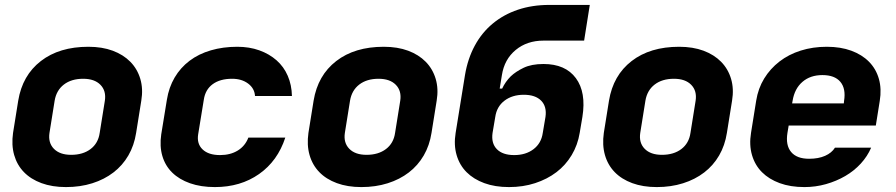

<svg xmlns="http://www.w3.org/2000/svg" viewBox="-20 -750 3640 780"><path d="M181 -210Q175 -170 199 -145.5Q223 -121 269 -121Q317 -121 348 -144.5Q379 -168 385 -210L406 -341Q412 -381 388 -405.5Q364 -430 318 -430Q270 -430 239.5 -406.5Q209 -383 202 -341ZM54 -341Q71 -444 146 -502Q221 -560 339 -560Q395 -560 438 -544Q481 -528 509.5 -499Q538 -470 550 -429.5Q562 -389 554 -341L533 -210Q525 -159 501.5 -118.5Q478 -78 441 -49.5Q404 -21 355 -5.5Q306 10 248 10Q192 10 148.5 -6Q105 -22 77 -51Q49 -80 37.5 -120.5Q26 -161 33 -210Z M853 10Q796 10 752 -5.5Q708 -21 679.5 -49Q651 -77 639.5 -116.5Q628 -156 635 -204L658 -345Q666 -395 689.5 -435Q713 -475 750 -503Q787 -531 836.5 -545.5Q886 -560 944 -560Q993 -560 1033.5 -545.5Q1074 -531 1103.5 -505Q1133 -479 1149 -442Q1165 -405 1166 -360H1016Q1014 -391 988 -410.5Q962 -430 923 -430Q874 -430 844 -408Q814 -386 808 -345L785 -204Q779 -166 803 -143Q827 -120 874 -120Q916 -120 946 -138.5Q976 -157 989 -191H1139Q1108 -96 1032.5 -43Q957 10 853 10Z M1381 -210Q1375 -170 1399 -145.5Q1423 -121 1469 -121Q1517 -121 1548 -144.5Q1579 -168 1585 -210L1606 -341Q1612 -381 1588 -405.5Q1564 -430 1518 -430Q1470 -430 1439.5 -406.5Q1409 -383 1402 -341ZM1254 -341Q1271 -444 1346 -502Q1421 -560 1539 -560Q1595 -560 1638 -544Q1681 -528 1709.5 -499Q1738 -470 1750 -429.5Q1762 -389 1754 -341L1733 -210Q1725 -159 1701.5 -118.5Q1678 -78 1641 -49.5Q1604 -21 1555 -5.5Q1506 10 1448 10Q1392 10 1348.5 -6Q1305 -22 1277 -51Q1249 -80 1237.5 -120.5Q1226 -161 1233 -210Z M1981 -210Q1975 -168 1998.5 -144Q2022 -120 2069 -120Q2116 -120 2147.5 -144Q2179 -168 2185 -210L2196 -275Q2202 -317 2178.5 -341Q2155 -365 2108 -365Q2061 -365 2029.5 -341Q1998 -317 1992 -275ZM1869 -445Q1880 -511 1908.5 -564Q1937 -617 1981.5 -654Q2026 -691 2084 -710.5Q2142 -730 2211 -730H2376L2353 -585H2188Q2121 -585 2075 -547Q2029 -509 2019 -445L2010 -390H2020Q2033 -418 2055 -440Q2075 -459 2107 -474.5Q2139 -490 2188 -490Q2277 -490 2319.5 -432.5Q2362 -375 2346 -275L2335 -210Q2327 -161 2302.5 -120Q2278 -79 2240.5 -50.5Q2203 -22 2154 -6Q2105 10 2048 10Q1991 10 1947.5 -6Q1904 -22 1875.5 -50.5Q1847 -79 1835 -120Q1823 -161 1831 -210Z M2581 -210Q2575 -170 2599 -145.5Q2623 -121 2669 -121Q2717 -121 2748 -144.5Q2779 -168 2785 -210L2806 -341Q2812 -381 2788 -405.5Q2764 -430 2718 -430Q2670 -430 2639.5 -406.5Q2609 -383 2602 -341ZM2454 -341Q2471 -444 2546 -502Q2621 -560 2739 -560Q2795 -560 2838 -544Q2881 -528 2909.5 -499Q2938 -470 2950 -429.5Q2962 -389 2954 -341L2933 -210Q2925 -159 2901.5 -118.5Q2878 -78 2841 -49.5Q2804 -21 2755 -5.5Q2706 10 2648 10Q2592 10 2548.5 -6Q2505 -22 2477 -51Q2449 -80 2437.5 -120.5Q2426 -161 2433 -210Z M3248 10Q3191 10 3147.5 -6Q3104 -22 3075.5 -50.5Q3047 -79 3035 -120Q3023 -161 3031 -210L3052 -341Q3060 -391 3084.5 -431Q3109 -471 3146.5 -500Q3184 -529 3233 -544.5Q3282 -560 3339 -560Q3395 -560 3438.5 -544Q3482 -528 3510.5 -499Q3539 -470 3550.5 -429.5Q3562 -389 3554 -340L3538 -240H3184L3179 -210Q3171 -160 3194 -132.5Q3217 -105 3267 -105Q3305 -105 3332 -117Q3359 -129 3372 -150H3519Q3504 -115 3477 -85.5Q3450 -56 3414 -35Q3378 -14 3335.5 -2Q3293 10 3248 10ZM3198 -330H3408L3409 -340Q3417 -390 3394 -417.5Q3371 -445 3321 -445Q3272 -445 3240 -417.5Q3208 -390 3200 -341Z"/></svg>

Font: JetBrains Mono ExtraBold
Style: Italic
Weight: 800
Designer: Philipp Nurullin, Konstantin Bulenkov
Foundry: JetBrains
Version: Version 1.000; ttfautohint (v1.8.3)